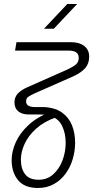

<svg xmlns="http://www.w3.org/2000/svg" viewBox="-20 -720 467 956"><path d="M169 216Q102 216 70 177Q38 138 38 77Q38 35 58 -10.5Q78 -56 121 -96.5Q164 -137 232 -163L257 -135Q198 -114 159.5 -79Q121 -44 102.5 -3.5Q84 37 84 75Q84 120 105 147.5Q126 175 172 175Q215 175 245 148Q275 121 291 79Q307 37 307 -9Q307 -55 290 -91.5Q273 -128 235 -141Q224 -146 208.5 -148Q193 -150 176 -150H124Q89 -150 70.5 -166Q52 -182 52 -210Q52 -236 68.5 -254Q85 -272 117 -286L318 -375Q347 -389 359.5 -400.5Q372 -412 372 -432Q372 -468 323 -468H55L62 -510H333Q375 -510 399.5 -491Q424 -472 424 -438Q424 -403 404 -380.5Q384 -358 345 -340L150 -254Q133 -246 121.5 -238.5Q110 -231 110 -215Q110 -188 151 -187H198Q255 -184 289 -159.5Q323 -135 338.5 -96Q354 -57 354 -11Q354 32 342 72.5Q330 113 306 145.5Q282 178 247.5 197Q213 216 169 216ZM199 -577 315 -700H364L248 -577Z"/></svg>

Font: MuseoModerno ExtraLight
Style: Italic
Weight: 250
Italic angle: -9°
Designer: Pablo Cosgaya, Héctor Gatti, Marcela Romero, and the Authors of The MuseoModerno Project.
Foundry: Omnibus-Type Team
Version: Version 1.003